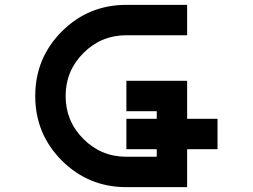

<svg xmlns="http://www.w3.org/2000/svg" viewBox="-20 -770 1040 790"><path d="M625 -156.2H500V-281.2H625V-312.5H500V-437.5H750V-281.2H875V-156.2H750V0H500Q343.8 0 234.4 -109.4Q125 -218.8 125 -375Q125 -531.2 234.4 -640.6Q343.8 -750 500 -750H750V-625H500Q396.5 -625 323.2 -551.8Q250 -478.5 250 -375Q250 -271.5 323.2 -198.2Q396.5 -125 500 -125H625Z"/></svg>

Font: Xanmono
Style: Regular
Weight: 400
Designer: GGBotNet
Foundry: GGBotNet
Version: 1.00